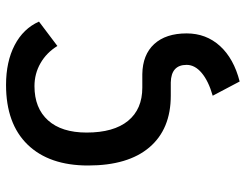

<svg xmlns="http://www.w3.org/2000/svg" viewBox="-108 -459 802 626"><g transform="rotate(-90 293.0 -146.0)"><path d="M340.3 234.4 293.9 146.5Q341.8 132.8 368.2 110.6Q394.5 88.4 394.5 61.5Q394.5 11.2 337.4 9.8H293.9Q185.1 9.8 125.7 -59.8Q66.4 -129.4 66.4 -259.8Q66.4 -386.7 134.5 -457Q202.6 -527.3 329.1 -527.3Q404.8 -527.3 458.7 -499.3Q512.7 -471.2 535.6 -419.9L456.1 -359.9Q434.1 -395.5 399.9 -415Q365.7 -434.6 325.2 -434.6Q253.4 -434.6 213.6 -390.4Q173.8 -346.2 173.8 -264.6Q173.8 -176.3 211.9 -129.6Q250 -83 320.3 -83H364.3Q427.7 -82 462.4 -44.2Q497.1 -6.3 497.1 61.5Q497.1 125 456.1 170.2Q415 215.3 340.3 234.4Z"/></g></svg>

Font: Cascadia Code NF
Style: Regular
Weight: 400
Monospace: yes
Designer: Aaron Bell
Foundry: Saja Typeworks
Version: Version 2404.023; ttfautohint (v1.8.4)